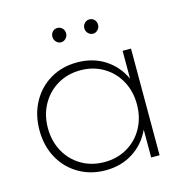

<svg xmlns="http://www.w3.org/2000/svg" viewBox="-105 -804 879 906"><g transform="rotate(-15 335.0 -351.0)"><path d="M288 -670Q288 -656 278 -645.5Q268 -635 254 -635Q241 -635 231 -645.5Q221 -656 221 -670Q221 -685 230.5 -695Q240 -705 254 -705Q268 -705 278 -695Q288 -685 288 -670ZM444 -670Q444 -656 434 -645.5Q424 -635 411 -635Q397 -635 387 -645.5Q377 -656 377 -670Q377 -685 387 -695Q397 -705 411 -705Q425 -705 434.5 -695Q444 -685 444 -670ZM565 -521V0H524V-136Q494 -71 436 -34Q378 3 302 3Q229 3 171 -31Q113 -65 80.5 -124.5Q48 -184 48 -260Q48 -336 80.5 -396Q113 -456 170.5 -490Q228 -524 301 -524Q378 -524 436 -487Q494 -450 524 -385V-521ZM524 -260Q524 -324 496 -375Q468 -426 418.5 -455Q369 -484 307 -484Q245 -484 195.5 -455Q146 -426 117.5 -375Q89 -324 89 -260Q89 -196 117 -145Q145 -94 194.5 -65Q244 -36 307 -36Q369 -36 418.5 -65Q468 -94 496 -145Q524 -196 524 -260Z"/></g></svg>

Font: TypoPRO Montserrat Alternates
Style: Regular
Weight: 275
Designer: Julieta Ulanovsky
Foundry: Julieta Ulanovsky
Version: Version 6.001